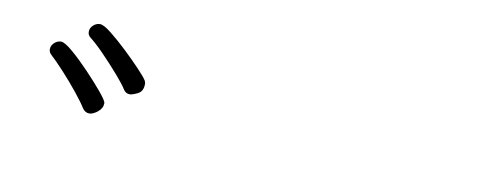

<svg xmlns="http://www.w3.org/2000/svg" viewBox="-32 -910 1064 408"><g transform="rotate(10 500.0 -705.5)"><path d="M275 -692Q275 -676 263.5 -670.5Q252 -665 247 -665Q238 -665 233 -673Q227 -683 210 -702.5Q193 -722 174.5 -741Q156 -760 144 -769Q138 -774 138 -781Q138 -789 144.5 -795Q151 -801 159 -801Q167 -801 184 -787.5Q201 -774 220.5 -755.5Q240 -737 254.5 -721.5Q269 -706 272 -701Q275 -697 275 -692ZM187 -618Q185 -616 179.5 -613Q174 -610 169 -610Q160 -610 154 -619Q148 -629 132 -649Q116 -669 98 -688.5Q80 -708 69 -718Q63 -723 63 -730Q63 -738 69.5 -744Q76 -750 84 -750Q92 -750 110 -734.5Q128 -719 148 -698Q168 -677 182.5 -659.5Q197 -642 197 -637Q197 -626 187 -618Z"/></g></svg>

Font: Moon Stars Kai T Light
Style: Regular
Weight: 300
Designer: GuiWonder
Version: Version 1.101